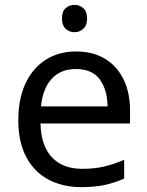

<svg xmlns="http://www.w3.org/2000/svg" viewBox="-20 -757 604 787"><path d="M292 -546Q361 -546 410.5 -516Q460 -486 486.5 -431.5Q513 -377 513 -304V-251H146Q148 -160 192.5 -112.5Q237 -65 317 -65Q368 -65 407.5 -74.5Q447 -84 489 -102V-25Q448 -7 408 1.5Q368 10 313 10Q237 10 178.5 -21Q120 -52 87.5 -113.5Q55 -175 55 -264Q55 -352 84.5 -415Q114 -478 167.5 -512Q221 -546 292 -546ZM291 -474Q228 -474 191.5 -433.5Q155 -393 148 -321H421Q420 -389 389 -431.5Q358 -474 291 -474ZM286 -737Q306 -737 321.5 -723.5Q337 -710 337 -681Q337 -653 321.5 -639Q306 -625 286 -625Q264 -625 249 -639Q234 -653 234 -681Q234 -710 249 -723.5Q264 -737 286 -737Z"/></svg>

Font: Noto Sans New Tai Lue
Style: Regular
Weight: 400
Designer: Monotype Design Team
Foundry: Monotype Imaging Inc.
Version: Version 2.003